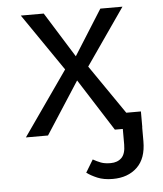

<svg xmlns="http://www.w3.org/2000/svg" viewBox="-53 -587 722 851"><g transform="rotate(-5 307.5 -161.5)"><path d="M145.1 0H46.7L246.2 -285.1L71.3 -540H173.3L298.5 -339L425.1 -540H523.6L349.2 -288.7L499.5 -70.3H564.6V0H564.1V62.1Q564.1 139 523.1 177.9Q482.1 216.9 414.9 216.9Q374.9 216.9 346.4 204.9Q317.9 192.8 299.5 179L333.3 123.1Q351.3 133.3 368.2 139.7Q385.1 146.2 411.3 146.2Q441.5 146.2 459.7 128.5Q477.9 110.8 477.9 69.2V0H442.6L294.9 -231.8Z"/></g></svg>

Font: FiraCode Nerd Font
Style: Regular
Weight: 400
Designer: Carrois Corporate, Edenspiekermann AG, Nikita Prokopov
Foundry: Carrois Corporate, Edenspiekermann AG, Nikita Prokopov
Version: Version 6.002;Nerd Fonts 2.2.2